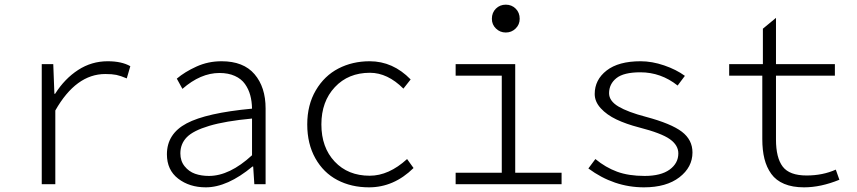

<svg xmlns="http://www.w3.org/2000/svg" viewBox="-20 -782 3638 815"><path d="M157.2 0V-509.8H206.1L210.9 -383.8H213.9Q254.4 -447.8 311.5 -484.9Q368.7 -522 437 -522Q496.6 -522 533.2 -501L518.1 -449.2Q491.7 -460.4 473.9 -464.1Q456.1 -467.8 426.8 -467.8Q302.7 -467.8 214.8 -313V0Z M853.5 13.2Q784.2 13.2 736.3 -23.7Q688.5 -60.5 688.5 -127Q688.5 -213.9 772.2 -258.3Q856 -302.7 1049.8 -320.8Q1049.3 -352.1 1042.2 -377.9Q1035.2 -403.8 1019.8 -425.5Q1004.4 -447.3 976.8 -459.7Q949.2 -472.2 911.6 -472.2Q831.5 -472.2 754.4 -404.8L730.5 -448.2Q764.6 -477.1 814 -499.5Q863.3 -522 920.4 -522Q1013.7 -522 1060.5 -467Q1107.4 -412.1 1107.4 -321.8V0H1059.6L1054.7 -75.2H1051.8Q945.3 13.2 853.5 13.2ZM866.7 -35.2Q954.6 -35.2 1049.8 -123V-278.8Q936 -268.1 868.2 -247.8Q800.3 -227.5 772.9 -199.5Q745.6 -171.4 745.6 -130.9Q745.6 -98.6 763.7 -76.2Q781.7 -53.7 808.1 -44.4Q834.5 -35.2 866.7 -35.2Z M1546.4 13.2Q1471.2 13.2 1412.1 -17.8Q1353 -48.8 1318.6 -110.1Q1284.2 -171.4 1284.2 -253.9Q1284.2 -336.9 1320.6 -398.7Q1356.9 -460.4 1416.5 -491.2Q1476.1 -522 1549.3 -522Q1647.9 -522 1723.1 -444.8L1692.4 -405.8Q1625 -473.1 1550.3 -473.1Q1458.5 -473.1 1401.4 -412.1Q1344.2 -351.1 1344.2 -253.9Q1344.2 -156.2 1400.6 -96.2Q1457 -36.1 1549.3 -36.1Q1630.4 -36.1 1708 -106.9L1735.4 -68.8Q1651.9 13.2 1546.4 13.2Z M2067.9 -702.1Q2067.9 -728.5 2085 -745.4Q2102.1 -762.2 2127 -762.2Q2151.9 -762.2 2168.9 -745.4Q2186 -728.5 2186 -702.1Q2186 -677.7 2168.7 -660.9Q2151.4 -644 2127 -644Q2102.5 -644 2085.2 -660.9Q2067.9 -677.7 2067.9 -702.1ZM1914.1 0V-48.8H2109.9V-460.9H1914.1V-509.8H2167V-48.8H2363.8V0Z M2713.4 13.2Q2585.9 13.2 2477.5 -66.9L2507.3 -106.9Q2550.3 -71.3 2599.4 -53.2Q2648.4 -35.2 2716.3 -35.2Q2785.2 -35.2 2822.3 -62Q2859.4 -88.9 2859.4 -130.9Q2859.4 -165.5 2823.5 -191.2Q2787.6 -216.8 2692.4 -241.2Q2637.7 -255.4 2596.7 -274.9Q2555.7 -294.4 2530 -322.5Q2504.4 -350.6 2504.4 -382.8Q2504.4 -443.4 2554.9 -482.7Q2605.5 -522 2699.2 -522Q2747.6 -522 2799.1 -504.4Q2850.6 -486.8 2887.2 -460L2856.4 -418.9Q2785.6 -475.1 2698.2 -475.1Q2627.4 -475.1 2596.4 -450.2Q2565.4 -425.3 2565.4 -386.2Q2565.4 -353.5 2605.2 -329.8Q2645 -306.2 2721.7 -286.1Q2829.1 -257.3 2874.3 -222.9Q2919.4 -188.5 2919.4 -134.8Q2919.4 -72.3 2864 -29.5Q2808.6 13.2 2713.4 13.2Z M3393.1 13.2Q3343.8 13.2 3308.8 -1.5Q3273.9 -16.1 3253.9 -43.9Q3233.9 -71.8 3224.9 -107.9Q3215.8 -144 3215.8 -191.9V-460.9H3075.2V-509.8H3218.3V-660.2L3273.9 -706.1V-509.8H3523.9V-460.9H3273.9V-189.9Q3273.9 -112.3 3302.5 -74.7Q3331.1 -37.1 3403.8 -37.1Q3472.2 -37.1 3527.8 -62L3543 -19Q3464.4 13.2 3393.1 13.2Z"/></svg>

Font: Office Code Pro D Light
Style: Regular
Weight: 300
Designer: Nathan Rutzky & Paul D. Hunt
Foundry: Adobe Systems Incorporated
Version: Version 1.004;PS 001.004;hotconv 1.0.70;makeotf.lib2.5.58329